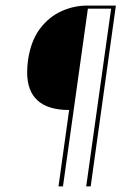

<svg xmlns="http://www.w3.org/2000/svg" viewBox="-20 -605 463 686"><path d="M189 61 227 -212Q77 -212 77 -347Q77 -367 80 -389Q90 -459 122.5 -502Q155 -545 199.5 -565Q244 -585 290 -585H394L304 61H288L377 -574H294L205 61Z"/></svg>

Font: Alumni Sans Pinstripe
Style: Italic
Weight: 400
Italic angle: -8°
Designer: Robert E. Leuschke
Foundry: Robert E. Leuschke
Version: Version 1.010; ttfautohint (v1.8.4.7-5d5b)